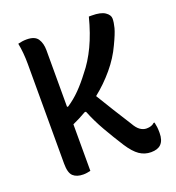

<svg xmlns="http://www.w3.org/2000/svg" viewBox="-132 -816 865 942"><g transform="rotate(-20 300.0 -345.0)"><path d="M66 -703Q89 -709 111 -709Q154 -709 169.5 -685.5Q185 -662 185 -626V-330H191Q226 -353 257 -384.5Q288 -416 318 -456Q356 -502 386 -565Q416 -628 437 -710H452Q499 -710 521 -695Q543 -680 543 -661Q543 -641 536 -614Q529 -587 504 -535Q478 -478 434 -425.5Q390 -373 337 -331Q365 -284 394 -238Q423 -192 452 -146Q467 -119 483 -108Q499 -97 516 -97Q543 -97 557 -111H562Q565 -98 566.5 -85.5Q568 -73 568 -55Q568 -16 549 3Q532 20 497 20Q464 20 437 1.5Q410 -17 382 -60Q348 -113 317 -167Q286 -221 264 -276H257Q221 -255 185 -239V4Q175 6 166.5 7.5Q158 9 147 9Q113 9 94.5 -8Q76 -25 76 -73V-594Q76 -623 73.5 -650.5Q71 -678 66 -703Z"/></g></svg>

Font: Recursive Sn Csl St Med
Style: Regular
Weight: 500
Version: Version 1.079;hotconv 1.0.112;makeotfexe 2.5.65598; ttfautoh